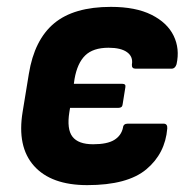

<svg xmlns="http://www.w3.org/2000/svg" viewBox="-20 -527 557 559"><path d="M234 12Q129 12 79 -44Q29 -100 46 -202L64 -312Q80 -411 137.5 -459Q195 -507 303 -507Q375 -507 421 -484Q467 -461 485.5 -423Q504 -385 494 -340Q490 -327 479 -327H375Q363 -327 364 -339Q368 -362 350 -375Q332 -388 296 -388Q251 -388 228 -365.5Q205 -343 197 -297L195 -283H336Q347 -283 345 -273L337 -223Q336 -213 325 -213H184L182 -201Q174 -151 191 -129Q208 -107 251 -107Q292 -107 312.5 -119.5Q333 -132 338 -155Q339 -167 352 -167H456Q468 -167 467 -153Q461 -80 406 -34Q351 12 234 12Z"/></svg>

Font: Sofia Sans ExtraBold
Style: Italic
Weight: 800
Italic angle: -9°
Designer: Botio Nikoltchev, Ani Petrova
Foundry: lettersoup
Version: Version 4.100; ttfautohint (v1.8.4.7-5d5b)